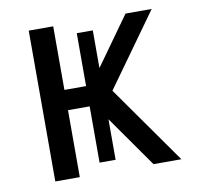

<svg xmlns="http://www.w3.org/2000/svg" viewBox="-65 -604 694 672"><g transform="rotate(-10 281.5 -268.0)"><path d="M79 0V-536H166V-310H243V-498H300V-364L423 -536H516L331 -278L527 0H428L300 -182V-38H243V-238H166V0Z"/></g></svg>

Font: Noto Sans Mono SemiCondensed
Style: Regular
Weight: 400
Width: 4
Designer: Monotype Design Team
Foundry: Monotype Imaging Inc.
Version: Version 2.014